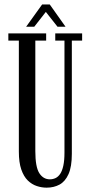

<svg xmlns="http://www.w3.org/2000/svg" viewBox="-20 -854 417 886"><path d="M195 12Q172.5 12 149.8 4.5Q127 -3 108.2 -21.2Q89.5 -39.5 78.2 -72Q67 -104.5 67 -154.5V-666.5H18.5V-700H193V-666.5H143V-156.5Q143 -84 161.2 -55.2Q179.5 -26.5 210 -26.5Q224 -26.5 236.2 -32.2Q248.5 -38 257.8 -51.8Q267 -65.5 272.2 -89.5Q277.5 -113.5 277.5 -149.5V-666.5H235V-700H359V-666.5H311.5V-144Q311.5 -84.5 296.2 -50.5Q281 -16.5 254.8 -2.2Q228.5 12 195 12ZM100.5 -730.5 174.5 -833.5H209.5L282.5 -730.5H245.5L191.5 -799L138 -730.5Z"/></svg>

Font: Imbue Thin 10pt
Style: Regular
Weight: 400
Version: Version 1.102